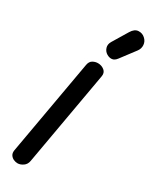

<svg xmlns="http://www.w3.org/2000/svg" viewBox="-315 -1342 1111 1404"><g transform="rotate(30 240.5 -640.0)"><path d="M115.5 0Q99.5 0 82.5 -7.5Q65.5 -15 55.2 -30.8Q45 -46.5 49 -71L191 -874.5Q196.5 -904.5 217 -916.5Q237.5 -928.5 261 -928.5Q291.5 -928.5 314.8 -909.8Q338 -891 331 -856.5L191 -62.5Q185.5 -32 162.2 -16Q139 0 115.5 0ZM289 -1016.5Q266 -1030.5 257.8 -1056.8Q249.5 -1083 266 -1110.5L343 -1238Q367 -1278 399.8 -1279.8Q432.5 -1281.5 455.5 -1260Q479 -1239 481.2 -1209Q483.5 -1179 465 -1154.5L372.5 -1032Q354 -1007.5 332.2 -1005.5Q310.5 -1003.5 289 -1016.5Z"/></g></svg>

Font: Edu VIC WA NT Hand
Style: Regular
Weight: 400
Designer: Tina and Corey Anderson, Eben Sorkin, Mirko Velimirovic
Foundry: Google for Education
Version: Version 1.000